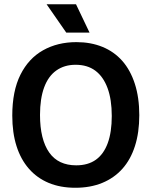

<svg xmlns="http://www.w3.org/2000/svg" viewBox="-20 -873 716 907"><path d="M336 14Q265 14 210 -9Q155 -32 116.5 -76Q78 -120 58 -183Q38 -246 38 -327Q38 -443 76.5 -520Q115 -597 183.5 -635.5Q252 -674 341 -674Q409 -674 464 -651.5Q519 -629 557.5 -585.5Q596 -542 617 -477Q638 -412 638 -329Q638 -247 617.5 -183Q597 -119 558 -75.5Q519 -32 463 -9Q407 14 336 14ZM340 -92Q396 -92 433 -118.5Q470 -145 489 -197Q508 -249 508 -325Q508 -403 488 -457Q468 -511 430.5 -539Q393 -567 337 -567Q284 -567 246 -540Q208 -513 188.5 -460Q169 -407 169 -330Q169 -272 180 -227.5Q191 -183 212.5 -152.5Q234 -122 266 -107Q298 -92 340 -92ZM293 -719 200 -853H339L403 -719Z"/></svg>

Font: Bricolage Grotesque 72pt SemiBold
Style: Regular
Weight: 600
Version: Version 1.001;gftools[0.9.33.dev8+g029e19f]